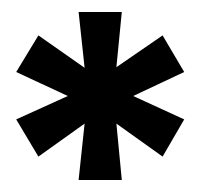

<svg xmlns="http://www.w3.org/2000/svg" viewBox="-20 -650 333 320"><path d="M287 -530 202 -490 287 -451 251 -389 174 -444 183 -350H111L121 -444L44 -389L7 -451L93 -490L7 -530L44 -591L121 -537L111 -630H183L174 -538L251 -591Z"/></svg>

Font: Pragati Narrow
Style: Bold
Weight: 700
Designer: Hector Gatti, Marcela Romero, Pablo Cosgaya and Nicolas Silva
Foundry: Omnibus-Type
Version: Version 1.010; ttfautohint (v1.3)